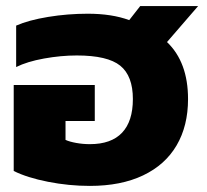

<svg xmlns="http://www.w3.org/2000/svg" viewBox="-20 -595 680 630"><path d="M25 -34V-316H291V-198H195V-136Q208 -130 230 -126Q252 -122 275 -122Q345 -122 380.5 -159.5Q416 -197 416 -270Q416 -346 374.5 -379.5Q333 -413 232 -413Q180 -413 124.5 -403Q69 -393 33 -375V-511Q74 -529 138 -539.5Q202 -550 268 -550Q347 -550 404 -529L440 -575H630L528 -457Q597 -391 597 -270Q597 -182 559.5 -118Q522 -54 449.5 -19.5Q377 15 275 15Q206 15 137.5 1.5Q69 -12 25 -34Z"/></svg>

Font: Prompt
Style: Bold
Weight: 700
Designer: Katatrad Team
Foundry: CadsonDemak
Version: Version 1.000